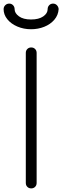

<svg xmlns="http://www.w3.org/2000/svg" viewBox="-43 -1044 345 1064"><path d="M130 0Q117 0 108.5 -8.5Q100 -17 100 -30V-751Q100 -764 108.5 -772.5Q117 -781 130 -781Q143 -781 151.5 -772.5Q160 -764 160 -751V-30Q160 -17 151.5 -8.5Q143 0 130 0ZM129 -882Q88 -882 53 -897Q18 -912 -2.5 -937.5Q-23 -963 -23 -993Q-23 -1006 -14 -1015Q-5 -1024 8 -1024Q21 -1024 29.5 -1015Q38 -1006 38 -993Q38 -971 62 -953.5Q86 -936 129 -936Q172 -936 196.5 -953Q221 -970 221 -993Q221 -1006 229.5 -1015Q238 -1024 251 -1024Q264 -1024 272.5 -1015Q281 -1006 282 -994Q280 -960 258 -934.5Q236 -909 202 -895.5Q168 -882 129 -882Z"/></svg>

Font: ComfortaaLight
Style: Regular
Weight: 300
Designer: Johan Aakerlund
Foundry: Johan Aakerlund
Version: Version 3.104; ttfautohint (v1.8.1.43-b0c9)